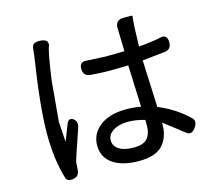

<svg xmlns="http://www.w3.org/2000/svg" viewBox="-113 -885 1225 1093"><g transform="rotate(-15 500.0 -338.5)"><path d="M671.9 -151.4Q621.1 -167 569.8 -167Q518.6 -167 484.4 -144.5Q451.2 -123 451.2 -89.8Q451.2 -56.6 481.4 -36.1Q512.7 -16.6 565.4 -16.6Q567.4 -16.6 570.3 -16.6Q626 -16.6 648.4 -43Q671.9 -69.3 671.9 -117.2Q671.9 -119.1 671.9 -121.1ZM701.2 -745.1H749Q751 -745.1 752.4 -743.7Q753.9 -742.2 753.9 -741.2Q753.9 -740.2 753.9 -739.3Q748 -700.2 745.1 -564.5Q831.1 -571.3 878.9 -583Q882.8 -584 886.7 -584Q900.4 -584 908.2 -576.2Q918 -565.4 918 -543Q918 -520.5 906.2 -508.8Q896.5 -499 880.9 -497.1L745.1 -482.4L756.8 -205.1Q853.5 -166 926.8 -96.7Q943.4 -84 943.4 -68.8Q943.4 -53.7 931.6 -36.1Q916 -12.7 898.4 -12.7Q887.7 -12.7 877 -21.5L759.8 -112.3V-100.6Q759.8 -28.3 718.8 18.6Q676.8 65.4 578.6 65.4Q480.5 65.4 424.8 27.3Q369.1 -11.7 369.1 -81.1Q369.1 -150.4 425.8 -194.3Q482.4 -238.3 580.1 -238.3Q627 -238.3 668 -230.5L658.2 -476.6Q596.7 -474.6 549.3 -474.6Q502 -474.6 440.4 -479.5Q418 -480.5 406.2 -492.2Q394.5 -503.9 394.5 -525.4Q394.5 -546.9 403.8 -555.7Q413.1 -564.5 427.7 -564.5Q429.7 -564.5 544.9 -558.6Q598.6 -558.6 658.2 -560.5L654.3 -698.2Q654.3 -721.7 666 -733.4Q677.7 -745.1 701.2 -745.1ZM202.1 -742.2Q233.4 -742.2 246.1 -730.5Q252.9 -722.7 252.9 -710.9Q252.9 -703.1 251 -700.2Q238.3 -673.8 214.8 -506.8L193.4 -267.6L201.2 -148.4Q221.7 -202.1 238.3 -244.1Q247.1 -266.6 261.7 -266.6Q272.5 -266.6 283.7 -255.4Q294.9 -244.1 294.9 -228.5Q294.9 -218.8 291 -207Q237.3 -52.7 229.5 -21.5L226.6 21.5Q225.6 43.9 213.9 55.7Q200.2 68.4 174.8 68.4Q160.2 68.4 152.8 61Q145.5 53.7 143.6 41Q110.4 -68.4 110.4 -222.7Q110.4 -377 156.2 -671.9L160.2 -709Q161.1 -723.6 168.9 -732.4Q179.7 -742.2 202.1 -742.2Z"/></g></svg>

Font: TaiwanPearl
Style: Regular
Weight: 400
Version: Version 2.102